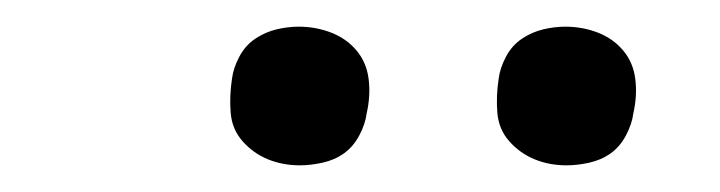

<svg xmlns="http://www.w3.org/2000/svg" viewBox="-20 -742 540 144"><path d="M405 -618Q392 -618 381 -622.5Q370 -627 362 -636Q354 -645 353 -657.5Q352 -670 354 -683Q355 -691 359.5 -699.5Q364 -708 371.5 -713Q379 -718 387.5 -720Q396 -722 404 -722Q417 -722 428.5 -717.5Q440 -713 447.5 -704Q455 -695 456.5 -682.5Q458 -670 455 -657Q454 -649 449.5 -640.5Q445 -632 438 -627Q431 -622 422 -620Q413 -618 405 -618ZM205 -618Q192 -618 181 -622.5Q170 -627 162 -636Q154 -645 153 -657.5Q152 -670 154 -683Q155 -691 159.5 -699.5Q164 -708 171.5 -713Q179 -718 187.5 -720Q196 -722 204 -722Q217 -722 228.5 -717.5Q240 -713 247.5 -704Q255 -695 256.5 -682.5Q258 -670 255 -657Q254 -649 249.5 -640.5Q245 -632 238 -627Q231 -622 222 -620Q213 -618 205 -618Z"/></svg>

Font: Iosevka SS18 Light
Style: Italic
Weight: 300
Italic angle: -9°
Monospace: yes
Designer: Belleve Invis
Foundry: Belleve Invis
Version: Version 25.1.1; ttfautohint (v1.8.4)